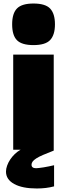

<svg xmlns="http://www.w3.org/2000/svg" viewBox="-20 -850 380 1090"><path d="M55 -540H285V5Q249 19 224.5 29.5Q200 40 185.5 49.5Q171 59 165 67.5Q159 76 159 85Q159 105 185 105Q191 105 202.5 103.5Q214 102 228 100Q242 98 257.5 94.5Q273 91 287 88V208Q243 220 189 220Q107 220 60.5 194.5Q14 169 14 124Q14 108 20.5 90Q27 72 38 55.5Q49 39 64 24.5Q79 10 97 0H55ZM170 -594Q104 -594 76.5 -621.5Q49 -649 49 -712Q49 -774 76.5 -802Q104 -830 170 -830Q238 -830 265 -801Q292 -772 292 -712Q292 -652 265 -623Q238 -594 170 -594Z"/></svg>

Font: Encode Sans Wide
Style: Black
Weight: 900
Designer: Pablo Impallari, Andres Torresi
Foundry: Pablo Impallari, Andres Torresi
Version: Version 1.000; ttfautohint (v1.00) -l 8 -r 50 -G 200 -x 14 -